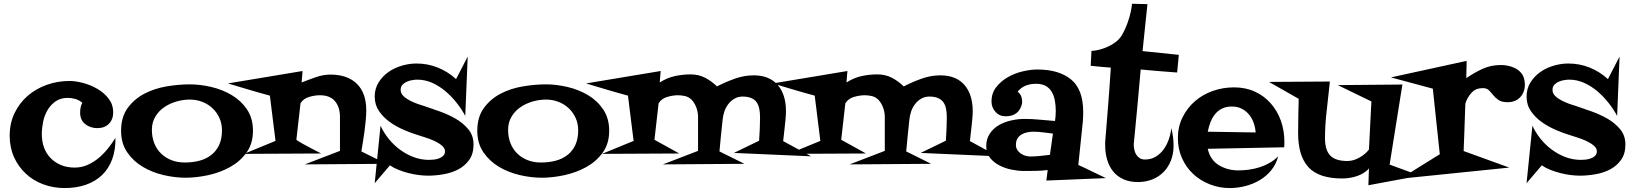

<svg xmlns="http://www.w3.org/2000/svg" viewBox="-20 -916 8469 998"><path d="M580.1 -199.2Q581.1 -136.7 563 -87.9Q544.9 -39.1 510.3 -5.9Q475.6 27.3 426.3 44.4Q377 61.5 316.4 61.5Q256.8 61.5 204.6 42Q152.3 22.5 113.8 -13.7Q75.2 -49.8 52.7 -99.6Q30.3 -149.4 30.3 -210.9Q30.3 -275.4 55.7 -328.1Q81.1 -380.9 124 -418Q167 -455.1 223.1 -475.1Q279.3 -495.1 340.8 -495.1Q374 -495.1 413.6 -484.4Q453.1 -473.6 487.8 -453.1Q522.5 -432.6 545.4 -402.3Q568.4 -372.1 568.4 -332Q568.4 -294.9 545.9 -272.5Q523.4 -250 486.3 -250Q449.2 -250 422.9 -271Q396.5 -292 396.5 -330.1Q396.5 -342.8 398.9 -356.9Q401.4 -371.1 408.2 -381.8Q391.6 -395.5 372.1 -401.4Q352.5 -407.2 332 -407.2Q294.9 -407.2 269 -389.2Q243.2 -371.1 227.1 -343.8Q210.9 -316.4 204.1 -282.7Q197.3 -249 197.3 -218.8Q197.3 -180.7 209 -148.9Q220.7 -117.2 243.2 -94.2Q265.6 -71.3 296.9 -58.1Q328.1 -44.9 368.2 -44.9Q403.3 -44.9 434.6 -58.6Q465.8 -72.3 492.2 -94.2Q518.6 -116.2 540.5 -143.6Q562.5 -170.9 580.1 -199.2Z M1294.9 -236.3Q1294.9 -168.9 1261.2 -122.6Q1227.5 -76.2 1175.3 -47.4Q1123 -18.6 1061.5 -5.4Q1000 7.8 944.3 7.8Q889.6 7.8 830.6 -5.9Q771.5 -19.5 722.2 -48.8Q672.9 -78.1 641.1 -124.5Q609.4 -170.9 609.4 -236.3Q609.4 -307.6 643.6 -354.5Q677.7 -401.4 730 -428.7Q782.2 -456.1 845.2 -466.8Q908.2 -477.5 966.8 -477.5Q1020.5 -477.5 1078.6 -463.9Q1136.7 -450.2 1185.1 -421.4Q1233.4 -392.6 1264.2 -346.7Q1294.9 -300.8 1294.9 -236.3ZM1133.8 -238.3Q1133.8 -273.4 1120.6 -302.7Q1107.4 -332 1084.5 -353.5Q1061.5 -375 1031.2 -386.7Q1001 -398.4 966.8 -398.4Q931.6 -398.4 896.5 -388.2Q861.3 -377.9 833 -358.4Q804.7 -338.9 787.1 -309.1Q769.5 -279.3 769.5 -241.2Q769.5 -203.1 781.7 -171.9Q793.9 -140.6 816.9 -118.2Q839.8 -95.7 871.1 -83.5Q902.3 -71.3 940.4 -71.3Q981.4 -71.3 1016.6 -80.6Q1051.8 -89.8 1078.1 -110.4Q1104.5 -130.9 1119.1 -162.6Q1133.8 -194.3 1133.8 -238.3Z M1988.3 -64.5 1564.5 -61.5 1747.1 -131.8V-307.6Q1747.1 -359.4 1721.2 -390.1Q1695.3 -420.9 1642.6 -420.9Q1616.2 -420.9 1586.4 -412.1Q1556.6 -403.3 1542 -378.9L1520.5 -189.5Q1530.3 -181.6 1551.3 -169.9Q1572.3 -158.2 1594.7 -146.5Q1620.1 -132.8 1649.4 -118.2L1248 -116.2L1412.1 -183.6L1382.8 -418.9Q1354.5 -426.8 1317.4 -437Q1280.3 -447.3 1246.1 -458Q1207 -469.7 1165 -482.4L1552.7 -546.9L1547.9 -487.3Q1582 -501 1621.1 -514.6Q1660.2 -528.3 1697.3 -528.3Q1786.1 -528.3 1835 -480.5Q1883.8 -432.6 1883.8 -342.8Q1883.8 -320.3 1881.3 -292.5Q1878.9 -264.6 1875 -236.3Q1871.1 -208 1866.7 -180.2Q1862.3 -152.3 1858.4 -128.9Z M2441.4 -165Q2441.4 -116.2 2418.9 -85Q2396.5 -53.7 2362.3 -35.6Q2328.1 -17.6 2286.1 -10.3Q2244.1 -2.9 2205.1 -2.9Q2182.6 -2.9 2155.8 -6.3Q2128.9 -9.8 2102.5 -16.6Q2076.2 -23.4 2051.3 -33.2Q2026.4 -43 2006.8 -56.6L1927.7 36.1L1958 -262.7Q1974.6 -226.6 2000.5 -194.3Q2026.4 -162.1 2059.6 -137.7Q2092.8 -113.3 2130.9 -99.1Q2168.9 -85 2210 -85Q2220.7 -85 2234.9 -86.4Q2249 -87.9 2262.2 -92.8Q2275.4 -97.7 2284.2 -106.4Q2293 -115.2 2293 -129.9Q2293 -146.5 2275.4 -160.6Q2257.8 -174.8 2234.4 -185.1Q2210.9 -195.3 2187.5 -202.6Q2164.1 -210 2152.3 -213.9Q2119.1 -223.6 2079.6 -240.7Q2040 -257.8 2006.3 -281.7Q1972.7 -305.7 1950.2 -338.4Q1927.7 -371.1 1927.7 -414.1Q1927.7 -455.1 1947.8 -487.3Q1967.8 -519.5 1999 -541.5Q2030.3 -563.5 2068.8 -574.7Q2107.4 -585.9 2144.5 -585.9Q2203.1 -585.9 2255.4 -564.9Q2307.6 -543.9 2350.6 -504.9L2411.1 -622.1L2398.4 -313.5Q2380.9 -346.7 2354.5 -380.4Q2328.1 -414.1 2295.9 -441.4Q2263.7 -468.8 2226.6 -485.4Q2189.5 -502 2149.4 -502Q2137.7 -502 2122.6 -499.5Q2107.4 -497.1 2094.2 -491.2Q2081.1 -485.4 2071.8 -475.1Q2062.5 -464.8 2062.5 -449.2Q2062.5 -430.7 2076.7 -417Q2090.8 -403.3 2110.8 -393.1Q2130.9 -382.8 2151.9 -375.5Q2172.9 -368.2 2186.5 -364.3Q2221.7 -352.5 2265.6 -336.9Q2309.6 -321.3 2348.6 -298.8Q2387.7 -276.4 2414.6 -243.7Q2441.4 -210.9 2441.4 -165Z M3146.5 -236.3Q3146.5 -168.9 3112.8 -122.6Q3079.1 -76.2 3026.9 -47.4Q2974.6 -18.6 2913.1 -5.4Q2851.6 7.8 2795.9 7.8Q2741.2 7.8 2682.1 -5.9Q2623 -19.5 2573.7 -48.8Q2524.4 -78.1 2492.7 -124.5Q2460.9 -170.9 2460.9 -236.3Q2460.9 -307.6 2495.1 -354.5Q2529.3 -401.4 2581.5 -428.7Q2633.8 -456.1 2696.8 -466.8Q2759.8 -477.5 2818.4 -477.5Q2872.1 -477.5 2930.2 -463.9Q2988.3 -450.2 3036.6 -421.4Q3085 -392.6 3115.7 -346.7Q3146.5 -300.8 3146.5 -236.3ZM2985.4 -238.3Q2985.4 -273.4 2972.2 -302.7Q2959 -332 2936 -353.5Q2913.1 -375 2882.8 -386.7Q2852.5 -398.4 2818.4 -398.4Q2783.2 -398.4 2748 -388.2Q2712.9 -377.9 2684.6 -358.4Q2656.2 -338.9 2638.7 -309.1Q2621.1 -279.3 2621.1 -241.2Q2621.1 -203.1 2633.3 -171.9Q2645.5 -140.6 2668.5 -118.2Q2691.4 -95.7 2722.7 -83.5Q2753.9 -71.3 2792 -71.3Q2833 -71.3 2868.2 -80.6Q2903.3 -89.8 2929.7 -110.4Q2956.1 -130.9 2970.7 -162.6Q2985.4 -194.3 2985.4 -238.3Z M4196.3 -103.5 3794.9 -121.1 3925.8 -184.6Q3927.7 -214.8 3929.2 -244.6Q3930.7 -274.4 3930.7 -304.7Q3930.7 -330.1 3926.8 -350.1Q3922.9 -370.1 3913.1 -384.3Q3903.3 -398.4 3885.3 -406.2Q3867.2 -414.1 3839.8 -414.1Q3816.4 -414.1 3797.9 -403.3Q3779.3 -392.6 3766.1 -375.5Q3752.9 -358.4 3745.6 -337.4Q3738.3 -316.4 3736.3 -294.9Q3731.4 -253.9 3727.5 -211.9Q3723.6 -169.9 3719.7 -128.9L3849.6 -64.5L3425.8 -61.5L3608.4 -131.8V-307.6Q3608.4 -333 3599.6 -356.9Q3590.8 -380.9 3574.2 -398.4Q3559.6 -412.1 3541.5 -416.5Q3523.4 -420.9 3503.9 -420.9Q3477.5 -420.9 3447.8 -412.1Q3418 -403.3 3403.3 -378.9L3381.8 -189.5L3510.7 -118.2L3109.4 -116.2L3273.4 -183.6L3244.1 -418.9Q3215.8 -426.8 3178.7 -437Q3141.6 -447.3 3107.4 -458Q3068.4 -469.7 3026.4 -482.4L3414.1 -546.9L3409.2 -487.3Q3447.3 -511.7 3487.8 -520.5Q3528.3 -529.3 3569.3 -529.3Q3611.3 -529.3 3644.5 -512.2Q3677.7 -495.1 3707 -466.8Q3750 -489.3 3798.8 -506.8Q3847.7 -524.4 3897.5 -524.4Q3940.4 -524.4 3972.2 -510.7Q4003.9 -497.1 4024.4 -472.2Q4044.9 -447.3 4055.2 -413.6Q4065.4 -379.9 4065.4 -338.9Q4065.4 -320.3 4063 -294.4Q4060.5 -268.6 4057.6 -243.2Q4053.7 -213.9 4050.8 -182.6Z M5167 -103.5 4765.6 -121.1 4896.5 -184.6Q4898.4 -214.8 4899.9 -244.6Q4901.4 -274.4 4901.4 -304.7Q4901.4 -330.1 4897.5 -350.1Q4893.6 -370.1 4883.8 -384.3Q4874 -398.4 4856 -406.2Q4837.9 -414.1 4810.5 -414.1Q4787.1 -414.1 4768.6 -403.3Q4750 -392.6 4736.8 -375.5Q4723.6 -358.4 4716.3 -337.4Q4709 -316.4 4707 -294.9Q4702.1 -253.9 4698.2 -211.9Q4694.3 -169.9 4690.4 -128.9L4820.3 -64.5L4396.5 -61.5L4579.1 -131.8V-307.6Q4579.1 -333 4570.3 -356.9Q4561.5 -380.9 4544.9 -398.4Q4530.3 -412.1 4512.2 -416.5Q4494.1 -420.9 4474.6 -420.9Q4448.2 -420.9 4418.5 -412.1Q4388.7 -403.3 4374 -378.9L4352.5 -189.5L4481.4 -118.2L4080.1 -116.2L4244.1 -183.6L4214.8 -418.9Q4186.5 -426.8 4149.4 -437Q4112.3 -447.3 4078.1 -458Q4039.1 -469.7 3997.1 -482.4L4384.8 -546.9L4379.9 -487.3Q4418 -511.7 4458.5 -520.5Q4499 -529.3 4540 -529.3Q4582 -529.3 4615.2 -512.2Q4648.4 -495.1 4677.7 -466.8Q4720.7 -489.3 4769.5 -506.8Q4818.4 -524.4 4868.2 -524.4Q4911.1 -524.4 4942.9 -510.7Q4974.6 -497.1 4995.1 -472.2Q5015.6 -447.3 5025.9 -413.6Q5036.1 -379.9 5036.1 -338.9Q5036.1 -320.3 5033.7 -294.4Q5031.2 -268.6 5028.3 -243.2Q5024.4 -213.9 5021.5 -182.6Z M5728.5 9.8 5418.9 22.5 5425.8 -32.2Q5394.5 -28.3 5363.3 -27.8Q5332 -27.3 5300.8 -27.3Q5272.5 -27.3 5238.3 -34.2Q5204.1 -41 5174.8 -56.2Q5145.5 -71.3 5126 -95.7Q5106.4 -120.1 5106.4 -155.3Q5106.4 -194.3 5125 -221.7Q5143.6 -249 5172.4 -265.6Q5201.2 -282.2 5236.3 -290Q5271.5 -297.9 5304.7 -297.9Q5345.7 -297.9 5384.8 -293.9Q5423.8 -290 5463.9 -287.1Q5465.8 -299.8 5466.8 -313Q5467.8 -326.2 5467.8 -339.8Q5467.8 -366.2 5463.4 -391.6Q5459 -417 5447.8 -437Q5436.5 -457 5416.5 -468.8Q5396.5 -480.5 5365.2 -480.5Q5335.9 -480.5 5312 -471.2Q5288.1 -461.9 5269.5 -439.5Q5283.2 -428.7 5288.1 -415.5Q5293 -402.3 5293 -385.7V-379.9Q5278.3 -311.5 5207 -311.5Q5174.8 -311.5 5154.3 -334.5Q5133.8 -357.4 5133.8 -388.7Q5133.8 -431.6 5158.2 -462.9Q5182.6 -494.1 5218.3 -514.6Q5253.9 -535.2 5295.4 -544.9Q5336.9 -554.7 5372.1 -554.7Q5484.4 -554.7 5547.4 -502.9Q5610.4 -451.2 5610.4 -334Q5610.4 -321.3 5609.9 -308.6Q5609.4 -295.9 5608.4 -283.2L5585 -58.6Q5622.1 -42 5657.2 -24.4Q5692.4 -6.8 5728.5 9.8ZM5453.1 -221.7Q5427.7 -224.6 5402.3 -228Q5377 -231.4 5351.6 -231.4Q5335 -231.4 5318.8 -228Q5302.7 -224.6 5289.6 -216.8Q5276.4 -209 5268.6 -195.8Q5260.7 -182.6 5260.7 -163.1Q5260.7 -148.4 5267.6 -137.2Q5274.4 -126 5285.6 -118.2Q5296.9 -110.4 5310.1 -106.4Q5323.2 -102.5 5335.9 -102.5Q5361.3 -102.5 5387.2 -105.5Q5413.1 -108.4 5437.5 -111.3Z M6107.4 -630.9 6098.6 -539.1Q6050.8 -543 6003.9 -546.4Q5957 -549.8 5909.2 -554.7Q5901.4 -461.9 5892.6 -370.1Q5883.8 -278.3 5875 -185.5Q5875 -180.7 5874 -175.8Q5873 -170.9 5873 -166Q5873 -152.3 5876 -138.2Q5878.9 -124 5885.7 -112.8Q5892.6 -101.6 5903.8 -94.2Q5915 -86.9 5931.6 -86.9Q5963.9 -86.9 5988.3 -102.1Q6012.7 -117.2 6029.3 -140.6Q6045.9 -164.1 6055.7 -192.9Q6065.4 -221.7 6068.4 -250Q6080.1 -204.1 6080.1 -159.2Q6080.1 -116.2 6066.4 -81.5Q6052.7 -46.9 6028.3 -22Q6003.9 2.9 5969.7 16.6Q5935.5 30.3 5894.5 30.3Q5851.6 30.3 5819.3 15.6Q5787.1 1 5766.1 -24.9Q5745.1 -50.8 5734.9 -85.9Q5724.6 -121.1 5724.6 -161.1Q5724.6 -168.9 5724.6 -175.8Q5724.6 -182.6 5725.6 -190.4Q5733.4 -285.2 5740.7 -377.4Q5748 -469.7 5753.9 -564.5Q5727.5 -566.4 5701.7 -568.8Q5675.8 -571.3 5649.4 -574.2L5653.3 -651.4Q5673.8 -652.3 5696.3 -658.2Q5718.8 -664.1 5739.7 -673.8Q5760.7 -683.6 5778.8 -697.3Q5796.9 -710.9 5808.6 -728.5Q5819.3 -746.1 5828.6 -766.6Q5837.9 -787.1 5845.2 -809.6Q5852.5 -832 5857.4 -854Q5862.3 -876 5864.3 -896.5L5944.3 -894.5L5918.9 -650.4Z M6656.2 -177.7Q6656.2 -170.9 6655.8 -164.1Q6655.3 -157.2 6655.3 -150.4L6257.8 -142.6Q6270.5 -85 6315.4 -57.6Q6360.4 -30.3 6417 -30.3Q6444.3 -30.3 6472.7 -34.2Q6501 -38.1 6528.3 -46.9Q6555.7 -55.7 6580.1 -69.8Q6604.5 -84 6624 -103.5Q6613.3 -62.5 6587.9 -31.2Q6562.5 0 6527.8 20.5Q6493.2 41 6452.6 51.3Q6412.1 61.5 6372.1 61.5Q6317.4 61.5 6268.1 42Q6218.8 22.5 6182.1 -11.7Q6145.5 -45.9 6124 -93.8Q6102.5 -141.6 6102.5 -198.2Q6102.5 -257.8 6127 -306.6Q6151.4 -355.5 6191.4 -390.1Q6231.4 -424.8 6284.2 -443.4Q6336.9 -461.9 6394.5 -461.9Q6455.1 -461.9 6503.4 -439.5Q6551.8 -417 6585.9 -377.9Q6620.1 -338.9 6638.2 -287.6Q6656.2 -236.3 6656.2 -177.7ZM6506.8 -227.5Q6504.9 -253.9 6496.1 -278.3Q6487.3 -302.7 6471.7 -321.3Q6456.1 -339.8 6434.1 -351.1Q6412.1 -362.3 6382.8 -362.3Q6353.5 -362.3 6332 -351.6Q6310.5 -340.8 6295.9 -322.8Q6281.2 -304.7 6272 -280.8Q6262.7 -256.8 6257.8 -231.4Z M7360.4 -2.9 7092.8 46.9 7095.7 -41Q7085 -27.3 7068.4 -17.1Q7051.8 -6.8 7032.7 -0.5Q7013.7 5.9 6994.1 8.8Q6974.6 11.7 6957 11.7Q6835 11.7 6781.2 -46.9Q6727.5 -105.5 6727.5 -223.6Q6727.5 -269.5 6728.5 -313.5Q6729.5 -357.4 6730.5 -402.3Q6692.4 -424.8 6653.3 -446.3Q6614.3 -467.8 6576.2 -490.2L6892.6 -492.2Q6885.7 -421.9 6876.5 -344.2Q6867.2 -266.6 6867.2 -197.3Q6867.2 -135.7 6894.5 -107.4Q6921.9 -79.1 6983.4 -79.1Q7014.6 -79.1 7045.9 -96.7Q7077.1 -114.3 7095.7 -138.7L7108.4 -388.7L6933.6 -473.6L7269.5 -476.6L7203.1 -60.5Z M7906.2 -476.6Q7906.2 -436.5 7881.8 -410.6Q7857.4 -384.8 7816.4 -384.8Q7786.1 -384.8 7769.5 -396Q7752.9 -407.2 7741.7 -421.4Q7730.5 -435.5 7719.2 -446.8Q7708 -458 7687.5 -458Q7651.4 -458 7629.9 -435.1Q7608.4 -412.1 7597.7 -380.9Q7596.7 -378.9 7596.2 -362.3Q7595.7 -345.7 7594.7 -320.3Q7593.8 -294.9 7592.8 -264.6Q7591.8 -234.4 7590.8 -207Q7589.8 -179.7 7588.9 -158.7Q7587.9 -137.7 7587.9 -130.9L7825.2 -44.9L7260.7 12.7Q7311.5 -19.5 7362.3 -51.3Q7413.1 -83 7463.9 -114.3L7427.7 -455.1L7210 -513.7L7603.5 -599.6L7601.6 -509.8Q7642.6 -538.1 7686 -558.1Q7729.5 -578.1 7782.2 -578.1Q7799.8 -578.1 7818.4 -574.2Q7836.9 -570.3 7853.5 -562.5Q7870.1 -554.7 7882.8 -541.5Q7895.5 -528.3 7901.4 -509.8Q7906.2 -492.2 7906.2 -476.6Z M8428.7 -165Q8428.7 -116.2 8406.2 -85Q8383.8 -53.7 8349.6 -35.6Q8315.4 -17.6 8273.4 -10.3Q8231.4 -2.9 8192.4 -2.9Q8169.9 -2.9 8143.1 -6.3Q8116.2 -9.8 8089.8 -16.6Q8063.5 -23.4 8038.6 -33.2Q8013.7 -43 7994.1 -56.6L7915 36.1L7945.3 -262.7Q7961.9 -226.6 7987.8 -194.3Q8013.7 -162.1 8046.9 -137.7Q8080.1 -113.3 8118.2 -99.1Q8156.2 -85 8197.3 -85Q8208 -85 8222.2 -86.4Q8236.3 -87.9 8249.5 -92.8Q8262.7 -97.7 8271.5 -106.4Q8280.3 -115.2 8280.3 -129.9Q8280.3 -146.5 8262.7 -160.6Q8245.1 -174.8 8221.7 -185.1Q8198.2 -195.3 8174.8 -202.6Q8151.4 -210 8139.6 -213.9Q8106.4 -223.6 8066.9 -240.7Q8027.3 -257.8 7993.7 -281.7Q7960 -305.7 7937.5 -338.4Q7915 -371.1 7915 -414.1Q7915 -455.1 7935.1 -487.3Q7955.1 -519.5 7986.3 -541.5Q8017.6 -563.5 8056.2 -574.7Q8094.7 -585.9 8131.8 -585.9Q8190.4 -585.9 8242.7 -564.9Q8294.9 -543.9 8337.9 -504.9L8398.4 -622.1L8385.7 -313.5Q8368.2 -346.7 8341.8 -380.4Q8315.4 -414.1 8283.2 -441.4Q8251 -468.8 8213.9 -485.4Q8176.8 -502 8136.7 -502Q8125 -502 8109.9 -499.5Q8094.7 -497.1 8081.5 -491.2Q8068.4 -485.4 8059.1 -475.1Q8049.8 -464.8 8049.8 -449.2Q8049.8 -430.7 8064 -417Q8078.1 -403.3 8098.1 -393.1Q8118.2 -382.8 8139.2 -375.5Q8160.2 -368.2 8173.8 -364.3Q8209 -352.5 8252.9 -336.9Q8296.9 -321.3 8335.9 -298.8Q8375 -276.4 8401.9 -243.7Q8428.7 -210.9 8428.7 -165Z"/></svg>

Font: Fontdiner Swanky
Style: Regular
Weight: 400
Designer: Font Diner, Inc
Foundry: Font Diner, Inc
Version: Version 1.000